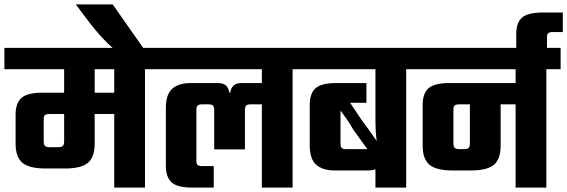

<svg xmlns="http://www.w3.org/2000/svg" viewBox="-40 -854 2582 874"><path d="M252 -564H391V-200Q391 -139 360.5 -113Q330 -87 255 -87H168Q93 -87 62 -113Q31 -139 31 -200V-333Q31 -384 57.5 -408Q84 -432 153 -432H553V-335H184Q171 -335 165 -330.5Q159 -326 159 -312V-210Q159 -194 165.5 -189Q172 -184 185 -184H225Q238 -184 245 -189Q252 -194 252 -210ZM480 -565H620V0H480ZM-20 -636H684V-539H-20Z M473 -834 616 -630H480Q451 -654 423 -684.5Q395 -715 366 -753L305 -834Z M644 -636H1354V-539H644ZM950 -476Q977 -476 989 -464.5Q1001 -453 1004 -432H1008Q1011 -453 1023 -464.5Q1035 -476 1061 -476H1171V-379H1100Q1085 -379 1080 -373Q1075 -367 1075 -353V-174H935V-353Q935 -367 930 -373Q925 -379 910 -379H880Q866 -379 860 -374Q854 -369 854 -353V-121Q854 -108 860 -103Q866 -98 880 -98H933V0H836Q767 0 741 -24Q715 -48 715 -99V-363Q715 -424 744 -450Q773 -476 830 -476ZM1292 0H1152V-561H1292Z M1314 -636H1873V-539H1314ZM1628 -476V-386H1554L1606 -308Q1622 -287 1638 -264.5Q1654 -242 1664.5 -227Q1675 -212 1675 -212Q1675 -212 1673.5 -221.5Q1672 -231 1670.5 -256Q1669 -281 1669 -325V-593H1809V0H1669V-102L1675 -116L1568 -264Q1556 -286 1539.5 -310Q1523 -334 1510 -351V-201Q1510 -185 1516 -180Q1522 -175 1535 -175H1655Q1668 -175 1674.5 -180.5Q1681 -186 1681 -202L1694 -141Q1694 -109 1682.5 -93.5Q1671 -78 1634 -78H1485Q1429 -78 1399.5 -104Q1370 -130 1370 -191V-377Q1370 -428 1396 -452Q1422 -476 1492 -476Z M2307 -565H2447V0H2307ZM1833 -636H2512V-539H1833ZM2239 -191Q2239 -130 2208.5 -104Q2178 -78 2102 -78H2021Q1946 -78 1915 -104Q1884 -130 1884 -191V-377Q1884 -428 1910.5 -452Q1937 -476 2006 -476H2381V-379H2050Q2036 -379 2030 -374Q2024 -369 2024 -356V-201Q2024 -185 2031 -180Q2038 -175 2051 -175H2072Q2086 -175 2092.5 -180Q2099 -185 2099 -201V-403H2239Z M2522 -708H2475Q2462 -708 2456 -703Q2450 -698 2450 -685V-622H2310V-699Q2310 -750 2336 -773.5Q2362 -797 2432 -797H2522Z"/></svg>

Font: Teko Light SemiBold
Style: Regular
Weight: 600
Version: Version 2.000;gftools[0.9.28.dev9+g7d2139d.d20230707]